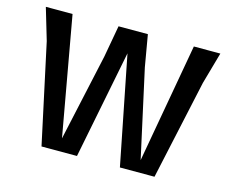

<svg xmlns="http://www.w3.org/2000/svg" viewBox="-88 -723 1019 847"><g transform="rotate(15 421.5 -300.0)"><path d="M820 -600 779 -455 680 0H522L424 -495L326 0H164L66 -455L23 -600H145L242 -58L329 -455L355 -600H489L514 -455L602 -55L699 -600Z"/></g></svg>

Font: Farro
Style: Regular
Weight: 400
Designer: Aceler Chua
Foundry: Grayscale Limited
Version: Version 1.101